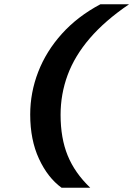

<svg xmlns="http://www.w3.org/2000/svg" viewBox="-20 -770 640 900"><path d="M268.6 110Q203.8 63 162.7 -25.7Q121.6 -114.4 121.6 -233.2Q121.6 -336 159.1 -433Q196.6 -530 270.1 -611.6Q343.6 -693.2 450.6 -750H585Q472 -673.2 401.1 -590.6Q330.2 -508 297.1 -418.5Q264 -329 264 -231.6Q264 -122.4 297.3 -40.8Q330.6 40.8 403 110Z"/></svg>

Font: Geist Mono
Style: Italic
Weight: 400
Italic angle: -12°
Monospace: yes
Designer: Basement.studio, Andrés Briganti, Mateo Zaragoza
Foundry: Basement.studio, Vercel, Andrés Briganti, Guido Ferreyra, Mateo Zaragoza
Version: Version 1.500